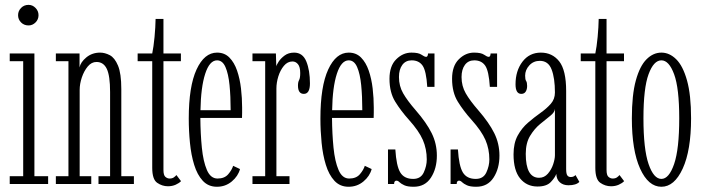

<svg xmlns="http://www.w3.org/2000/svg" viewBox="-20 -738 2821 770"><path d="M94.5 -636Q76.5 -636 64.5 -648Q52.5 -660 52.5 -677Q52.5 -694 64.5 -706.2Q76.5 -718.5 94.5 -718.5Q110.5 -718.5 122.5 -706.2Q134.5 -694 134.5 -677Q134.5 -660 122.5 -648Q110.5 -636 94.5 -636ZM19 0V-31.5H73V-492.5H19V-523.5H118V-31.5H173V0Z M204 0V-31.5H254.5V-492.5H204V-523.5H299V-467.5Q303 -488.5 326.2 -507.8Q349.5 -527 381.5 -527Q400.5 -527 420.2 -516.8Q440 -506.5 453.2 -475Q466.5 -443.5 466.5 -380.5V-31.5H517V0H375V-31.5H421.5V-369Q421.5 -434.5 408.2 -462Q395 -489.5 367 -489.5Q347 -489.5 332 -471.5Q317 -453.5 308.2 -427.5Q299.5 -401.5 299.5 -377.5V-31.5H346V0Z M653.5 9Q630.5 9 610.5 -4.8Q590.5 -18.5 590.5 -65V-492.5H532V-523.5H590.5Q596 -550 599.8 -589.8Q603.5 -629.5 604 -662H635.5V-523.5H705.5V-492.5H635.5V-56.5Q635.5 -35 643.5 -28.5Q651.5 -22 660 -22Q670.5 -22 677 -26.5Q683.5 -31 687.5 -36L706 -11.5Q698.5 -3.5 684.5 2.8Q670.5 9 653.5 9Z M850 11Q815.5 11 793.2 -13Q771 -37 758.8 -76.8Q746.5 -116.5 741.8 -165Q737 -213.5 737 -262.5Q737 -391.5 768.2 -459.2Q799.5 -527 850.5 -527Q880.5 -527 900 -507.2Q919.5 -487.5 930.8 -454.8Q942 -422 946.5 -383.2Q951 -344.5 951 -306.5Q951 -296 951 -285.5Q951 -275 950.5 -265H783.5Q784 -201.5 789.5 -146Q795 -90.5 809.8 -56.2Q824.5 -22 852.5 -22Q880.5 -22 895.2 -39.2Q910 -56.5 915 -73L942.5 -60Q935 -31.5 909.5 -10.2Q884 11 850 11ZM850.5 -496Q820.5 -496 803 -442.2Q785.5 -388.5 784 -296H905Q905 -351.5 900.5 -396.8Q896 -442 884.2 -469Q872.5 -496 850.5 -496Z M992.5 0V-31.5H1043.5V-492.5H992.5V-523.5H1086.5L1088 -471.5Q1088.5 -476.5 1097 -490Q1105.5 -503.5 1121.2 -515.2Q1137 -527 1159.5 -527Q1194 -527 1208.5 -491.5Q1223 -456 1223 -403.5Q1223 -361.5 1198.5 -361.5Q1175 -361.5 1175 -395Q1175 -409 1179.5 -417Q1184 -425 1184 -445Q1184 -469.5 1175 -480.5Q1166 -491.5 1153 -491.5Q1133 -491.5 1118.5 -474Q1104 -456.5 1096.2 -431.5Q1088.5 -406.5 1088.5 -383V-31.5H1141V0Z M1378 11Q1343.5 11 1321.2 -13Q1299 -37 1286.8 -76.8Q1274.5 -116.5 1269.8 -165Q1265 -213.5 1265 -262.5Q1265 -391.5 1296.2 -459.2Q1327.5 -527 1378.5 -527Q1408.5 -527 1428 -507.2Q1447.5 -487.5 1458.8 -454.8Q1470 -422 1474.5 -383.2Q1479 -344.5 1479 -306.5Q1479 -296 1479 -285.5Q1479 -275 1478.5 -265H1311.5Q1312 -201.5 1317.5 -146Q1323 -90.5 1337.8 -56.2Q1352.5 -22 1380.5 -22Q1408.5 -22 1423.2 -39.2Q1438 -56.5 1443 -73L1470.5 -60Q1463 -31.5 1437.5 -10.2Q1412 11 1378 11ZM1378.5 -496Q1348.5 -496 1331 -442.2Q1313.5 -388.5 1312 -296H1433Q1433 -351.5 1428.5 -396.8Q1424 -442 1412.2 -469Q1400.5 -496 1378.5 -496Z M1639 11Q1614.5 11 1601.5 5Q1588.5 -1 1582.2 -7.2Q1576 -13.5 1570 -13.5Q1560.5 -13.5 1560.5 0H1536V-138.5H1565.5Q1569.5 -72.5 1585.2 -46.5Q1601 -20.5 1637 -20.5Q1667.5 -20.5 1679.5 -46.5Q1691.5 -72.5 1691.5 -98.5Q1691.5 -140.5 1675.8 -176.8Q1660 -213 1620 -257.5Q1588 -293 1565 -330.2Q1542 -367.5 1542 -422Q1542 -473.5 1569 -500.2Q1596 -527 1630 -527Q1658.5 -527 1670.5 -518.5Q1682.5 -510 1689 -510Q1696 -510 1696.5 -523.5H1722.5V-389.5H1693.5Q1689.5 -453.5 1674.8 -474.8Q1660 -496 1631 -496Q1607 -496 1593.5 -477.8Q1580 -459.5 1580 -429Q1580 -393 1596.8 -363.8Q1613.5 -334.5 1647 -296Q1690.5 -246 1711.2 -204Q1732 -162 1732 -114Q1732 -62 1708.2 -25.5Q1684.5 11 1639 11Z M1890 11Q1865.5 11 1852.5 5Q1839.5 -1 1833.2 -7.2Q1827 -13.5 1821 -13.5Q1811.5 -13.5 1811.5 0H1787V-138.5H1816.5Q1820.5 -72.5 1836.2 -46.5Q1852 -20.5 1888 -20.5Q1918.5 -20.5 1930.5 -46.5Q1942.5 -72.5 1942.5 -98.5Q1942.5 -140.5 1926.8 -176.8Q1911 -213 1871 -257.5Q1839 -293 1816 -330.2Q1793 -367.5 1793 -422Q1793 -473.5 1820 -500.2Q1847 -527 1881 -527Q1909.5 -527 1921.5 -518.5Q1933.5 -510 1940 -510Q1947 -510 1947.5 -523.5H1973.5V-389.5H1944.5Q1940.5 -453.5 1925.8 -474.8Q1911 -496 1882 -496Q1858 -496 1844.5 -477.8Q1831 -459.5 1831 -429Q1831 -393 1847.8 -363.8Q1864.5 -334.5 1898 -296Q1941.5 -246 1962.2 -204Q1983 -162 1983 -114Q1983 -62 1959.2 -25.5Q1935.5 11 1890 11Z M2135.5 10Q2092.5 10 2066 -22.2Q2039.5 -54.5 2039.5 -119Q2039.5 -164 2056.2 -194.5Q2073 -225 2097.8 -246.2Q2122.5 -267.5 2147.2 -285Q2172 -302.5 2188.8 -321.5Q2205.5 -340.5 2205.5 -367Q2205.5 -424.5 2192.2 -459.2Q2179 -494 2145 -494Q2119.5 -494 2102.8 -475.8Q2086 -457.5 2086 -434.5Q2086 -419 2090 -413.2Q2094 -407.5 2094 -393.5Q2094 -379.5 2088.2 -370.5Q2082.5 -361.5 2070.5 -361.5Q2047.5 -361.5 2047.5 -400Q2047.5 -454 2075.2 -490.5Q2103 -527 2149 -527Q2195 -527 2222.8 -491.8Q2250.5 -456.5 2250.5 -373V-60Q2250.5 -41 2255.2 -34.5Q2260 -28 2269 -28Q2276 -28 2280.8 -30.5Q2285.5 -33 2288 -36L2303.5 -8.5Q2290.5 5 2259.5 5Q2239 5 2225.5 -6.5Q2212 -18 2211 -40.5Q2206 -26 2189 -8Q2172 10 2135.5 10ZM2142 -25Q2163 -25 2177.2 -41.5Q2191.5 -58 2198.5 -79.2Q2205.5 -100.5 2205.5 -115.5V-301.5Q2204.5 -287.5 2186.8 -273.5Q2169 -259.5 2146 -240.5Q2123 -221.5 2105.8 -193Q2088.5 -164.5 2088.5 -121Q2088.5 -25 2142 -25Z M2430.5 9Q2407.5 9 2387.5 -4.8Q2367.5 -18.5 2367.5 -65V-492.5H2309V-523.5H2367.5Q2373 -550 2376.8 -589.8Q2380.5 -629.5 2381 -662H2412.5V-523.5H2482.5V-492.5H2412.5V-56.5Q2412.5 -35 2420.5 -28.5Q2428.5 -22 2437 -22Q2447.5 -22 2454 -26.5Q2460.5 -31 2464.5 -36L2483 -11.5Q2475.5 -3.5 2461.5 2.8Q2447.5 9 2430.5 9Z M2632.5 11Q2580 11 2547 -62Q2514 -135 2514 -263.5Q2514 -357.5 2530 -415.5Q2546 -473.5 2572.8 -500.2Q2599.5 -527 2632.5 -527Q2665 -527 2692 -500.2Q2719 -473.5 2735.2 -415.5Q2751.5 -357.5 2751.5 -263.5Q2751.5 -135 2718 -62Q2684.5 11 2632.5 11ZM2632.5 -20.5Q2663 -20.5 2683.5 -80.2Q2704 -140 2704 -263.5Q2704 -384.5 2683.5 -440.2Q2663 -496 2632.5 -496Q2601.5 -496 2581 -440.2Q2560.5 -384.5 2560.5 -263.5Q2560.5 -140 2581 -80.2Q2601.5 -20.5 2632.5 -20.5Z"/></svg>

Font: Imbue 10pt ExtraLight
Style: Regular
Weight: 200
Designer: Tyler Finck
Foundry: Etcetera Type Company
Version: Version 1.102; ttfautohint (v1.8.3)